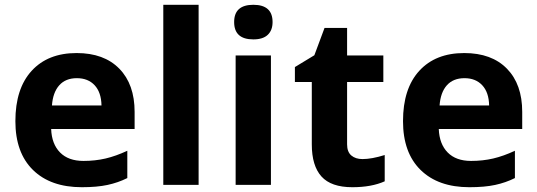

<svg xmlns="http://www.w3.org/2000/svg" viewBox="-20 -780 2266 810"><path d="M304.2 -450.2Q256.8 -450.2 230 -420.2Q203.1 -390.1 199.2 -335H408.2Q407.2 -390.1 379.4 -420.2Q351.6 -450.2 304.2 -450.2ZM325.2 9.8Q193.4 9.8 119.1 -63Q44.9 -135.7 44.9 -269Q44.9 -406.2 113.5 -481.2Q182.1 -556.2 303.2 -556.2Q418.9 -556.2 483.4 -490.2Q547.9 -424.3 547.9 -308.1V-235.8H195.8Q198.2 -172.4 233.4 -136.7Q268.6 -101.1 332 -101.1Q381.3 -101.1 425.3 -111.3Q469.2 -121.6 517.1 -144V-28.8Q478 -9.3 433.6 0.2Q389.2 9.8 325.2 9.8Z M817.9 0H668.9V-759.8H817.9Z M967.8 -687Q967.8 -759.8 1048.8 -759.8Q1129.9 -759.8 1129.9 -687Q1129.9 -652.3 1109.6 -633.1Q1089.4 -613.8 1048.8 -613.8Q967.8 -613.8 967.8 -687ZM1123 0H974.1V-545.9H1123Z M1509.3 -108.9Q1548.3 -108.9 1603 -126V-15.1Q1547.4 9.8 1466.3 9.8Q1377 9.8 1336.2 -35.4Q1295.4 -80.6 1295.4 -170.9V-434.1H1224.1V-497.1L1306.2 -546.9L1349.1 -662.1H1444.3V-545.9H1597.2V-434.1H1444.3V-170.9Q1444.3 -139.2 1462.2 -124Q1480 -108.9 1509.3 -108.9Z M1939.5 -450.2Q1892.1 -450.2 1865.2 -420.2Q1838.4 -390.1 1834.5 -335H2043.5Q2042.5 -390.1 2014.6 -420.2Q1986.8 -450.2 1939.5 -450.2ZM1960.4 9.8Q1828.6 9.8 1754.4 -63Q1680.2 -135.7 1680.2 -269Q1680.2 -406.2 1748.8 -481.2Q1817.4 -556.2 1938.5 -556.2Q2054.2 -556.2 2118.7 -490.2Q2183.1 -424.3 2183.1 -308.1V-235.8H1831.1Q1833.5 -172.4 1868.7 -136.7Q1903.8 -101.1 1967.3 -101.1Q2016.6 -101.1 2060.5 -111.3Q2104.5 -121.6 2152.3 -144V-28.8Q2113.3 -9.3 2068.8 0.2Q2024.4 9.8 1960.4 9.8Z"/></svg>

Font: Sahel FD
Style: Bold-FD
Weight: 700
Foundry: Saber Rastikerdar (saber.rastikerdar@gmail.com)
Version: Version 3.3.0